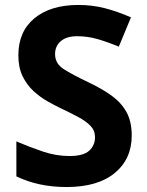

<svg xmlns="http://www.w3.org/2000/svg" viewBox="-20 -744 591 774"><path d="M511 -198Q511 -103 442.5 -46.5Q374 10 248 10Q135 10 46 -33V-174Q97 -152 151.5 -133.5Q206 -115 260 -115Q316 -115 339.5 -136.5Q363 -158 363 -191Q363 -218 344.5 -237Q326 -256 295 -272.5Q264 -289 224 -308Q199 -320 170 -336.5Q141 -353 114.5 -377.5Q88 -402 71 -437Q54 -472 54 -521Q54 -617 119 -670.5Q184 -724 296 -724Q352 -724 402.5 -711Q453 -698 508 -674L459 -556Q410 -576 371 -587Q332 -598 291 -598Q248 -598 225 -578Q202 -558 202 -526Q202 -488 236 -466Q270 -444 337 -412Q392 -386 430.5 -358Q469 -330 490 -292Q511 -254 511 -198Z"/></svg>

Font: Noto Sans Tamil
Style: Bold
Weight: 700
Designer: Jelle Bosma - Monotype Design Team
Foundry: Monotype Imaging Inc.
Version: Version 2.004; ttfautohint (v1.8.4.7-5d5b)